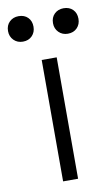

<svg xmlns="http://www.w3.org/2000/svg" viewBox="-102 -715 441 757"><g transform="rotate(-10 118.0 -336.0)"><path d="M88 0V-486H148V0ZM157 -621Q157 -644 171.5 -658Q186 -672 208 -672Q231 -672 245 -658Q259 -644 259 -621Q259 -599 245 -584.5Q231 -570 208 -570Q186 -570 171.5 -584.5Q157 -599 157 -621ZM-23 -621Q-23 -644 -8.5 -658Q6 -672 28 -672Q51 -672 65 -658Q79 -644 79 -621Q79 -599 65 -584.5Q51 -570 28 -570Q6 -570 -8.5 -584.5Q-23 -599 -23 -621Z"/></g></svg>

Font: Space 7353
Style: Regular
Weight: 400
Designer: Christine Claussen + Ruben Lyon  (Space 7353)
Version: Version 1.000;FEAKit 1.0